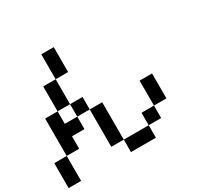

<svg xmlns="http://www.w3.org/2000/svg" viewBox="-185 -1117 1371 1334"><g transform="rotate(-30 500.0 -450.0)"><path d="M0 -200H100V0H0ZM900 -200H800V-400H900ZM200 -200H100V-500H200V-400H300V-300H200ZM200 -500V-700H300V-500ZM400 -100V-400H500V-100ZM400 -500V-400H300V-500ZM400 -700H300V-900H400ZM800 -200V-100H700V-200ZM500 -100H700V0H500Z"/></g></svg>

Font: GalmuriMono9 Regular
Style: Regular
Weight: 400
Designer: Lee Minseo (quiple)
Version: Version 2.399;hotconv 1.1.1;makeotfexe 2.6.0 DEVELOPMENT